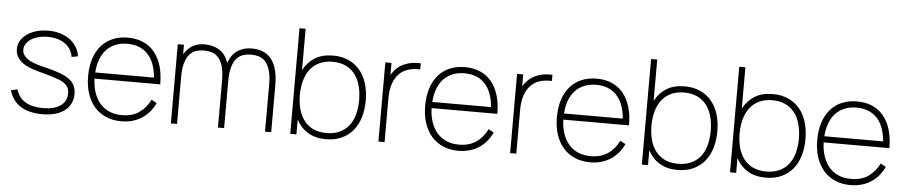

<svg xmlns="http://www.w3.org/2000/svg" viewBox="-42 -1004 6142 1304"><g transform="rotate(5 3029.0 -352.5)"><path d="M267 14Q177 14 119.8 -21Q62.5 -56 40 -130L84 -139.5Q101.5 -82.5 147.5 -55.2Q193.5 -28 267 -28Q344 -28 386.5 -58Q429 -88 429 -143Q429 -156.5 425.8 -168.5Q422.5 -180.5 414.8 -191.2Q407 -202 394.2 -211.2Q381.5 -220.5 362.5 -228.5Q346.5 -235 320.2 -243.2Q294 -251.5 263 -260Q241 -266 217.2 -272.5Q193.5 -279 170.5 -287.2Q147.5 -295.5 126.8 -306.5Q106 -317.5 90.2 -332.5Q74.5 -347.5 65.2 -367.2Q56 -387 56 -413.5Q56 -444 71.2 -469.8Q86.5 -495.5 113.8 -514.5Q141 -533.5 178.2 -544.2Q215.5 -555 259.5 -555Q303 -555 339.8 -543.8Q376.5 -532.5 404.8 -512Q433 -491.5 451 -462.8Q469 -434 474 -399L431 -391Q426.5 -419.5 412.2 -442.2Q398 -465 375.5 -480.8Q353 -496.5 322.8 -504.8Q292.5 -513 256.5 -513Q224 -513 195.5 -505.5Q167 -498 145.8 -484.5Q124.5 -471 112.2 -452.5Q100 -434 100 -412Q100 -393.5 108.5 -379Q117 -364.5 131 -353.5Q145 -342.5 163 -334.5Q181 -326.5 200.5 -320.2Q220 -314 239.2 -309.2Q258.5 -304.5 274.5 -300.5Q309 -292 339 -282Q369 -272 389 -263Q433 -242.5 453 -213Q473 -183.5 473 -142Q473 -106 458.8 -77Q444.5 -48 417.8 -27.8Q391 -7.5 353 3.2Q315 14 267 14Z M805 -27Q875 -27 922.2 -59.5Q969.5 -92 997.5 -149L1034 -129Q1000.5 -59 941.8 -22Q883 15 805 15Q747.5 15 701.2 -4.8Q655 -24.5 622.2 -61.2Q589.5 -98 571.8 -151Q554 -204 554 -270Q554 -336.5 571 -389.5Q588 -442.5 620 -479.2Q652 -516 697.8 -535.5Q743.5 -555 801 -555Q859.5 -555 905.2 -535Q951 -515 982.5 -476.8Q1014 -438.5 1030.5 -383.5Q1047 -328.5 1047 -258H599Q600.5 -203.5 615.8 -160.5Q631 -117.5 657.5 -87.8Q684 -58 721.2 -42.5Q758.5 -27 805 -27ZM1000.5 -300Q992 -404 940.8 -458.5Q889.5 -513 801 -513Q756.5 -513 720.8 -498.5Q685 -484 659.2 -456.8Q633.5 -429.5 618.5 -390Q603.5 -350.5 600 -300Z M1463 -321Q1463 -382 1451.2 -419.5Q1439.5 -457 1420 -477.8Q1400.5 -498.5 1375.5 -505.8Q1350.5 -513 1323.5 -513Q1297.5 -513 1272.2 -505.8Q1247 -498.5 1227.5 -477.8Q1208 -457 1196 -419.5Q1184 -382 1184 -321V0H1142V-540H1184V-475Q1208 -515.5 1243.2 -535.2Q1278.5 -555 1323.5 -555Q1382 -555 1424.2 -528.8Q1466.5 -502.5 1487.5 -444Q1509.5 -502.5 1550.2 -528.8Q1591 -555 1644.5 -555Q1686 -555 1719.8 -542Q1753.5 -529 1777 -500.8Q1800.5 -472.5 1813.2 -428Q1826 -383.5 1826 -321V0H1784V-321Q1784 -382 1772.2 -419.5Q1760.5 -457 1741 -477.8Q1721.5 -498.5 1696.5 -505.8Q1671.5 -513 1644.5 -513Q1618.5 -513 1593.2 -505.8Q1568 -498.5 1548.5 -477.8Q1529 -457 1517 -419.5Q1505 -382 1505 -321V0H1463Z M1956 -720H1998V-437.5Q2026 -492.5 2076 -523.8Q2126 -555 2200 -555Q2259.5 -555 2305.5 -534.2Q2351.5 -513.5 2383 -476Q2414.5 -438.5 2430.8 -385.8Q2447 -333 2447 -269Q2447 -206.5 2431 -154.2Q2415 -102 2383.8 -64.5Q2352.5 -27 2306.5 -6Q2260.5 15 2200 15Q2127 15 2076.8 -15.8Q2026.5 -46.5 1998 -101.5V0H1956ZM2200 -513Q2150 -513 2112.2 -495.5Q2074.5 -478 2049 -446Q2023.5 -414 2010.8 -369Q1998 -324 1998 -269Q1998 -216 2010.2 -171.5Q2022.5 -127 2047.5 -94.8Q2072.5 -62.5 2110.5 -44.8Q2148.5 -27 2200 -27Q2250.5 -27 2288.5 -44.2Q2326.5 -61.5 2351.8 -93Q2377 -124.5 2389.5 -169.2Q2402 -214 2402 -269Q2402 -323.5 2389.5 -368.2Q2377 -413 2352 -445.2Q2327 -477.5 2289 -495.2Q2251 -513 2200 -513Z M2797 -512.5Q2793 -513 2789 -513Q2785 -513 2781 -513Q2743.5 -513 2710.5 -502Q2677.5 -491 2652.8 -465.5Q2628 -440 2613.5 -398.5Q2599 -357 2599 -296V0H2557V-540H2599V-458.5Q2608 -473.5 2622 -490.5Q2636 -507.5 2657.5 -521.8Q2679 -536 2709.5 -545.5Q2740 -555 2781 -555Q2785 -555 2789 -555Q2793 -555 2797 -554.5Z M3103 -27Q3173 -27 3220.2 -59.5Q3267.5 -92 3295.5 -149L3332 -129Q3298.5 -59 3239.8 -22Q3181 15 3103 15Q3045.5 15 2999.2 -4.8Q2953 -24.5 2920.2 -61.2Q2887.5 -98 2869.8 -151Q2852 -204 2852 -270Q2852 -336.5 2869 -389.5Q2886 -442.5 2918 -479.2Q2950 -516 2995.8 -535.5Q3041.5 -555 3099 -555Q3157.5 -555 3203.2 -535Q3249 -515 3280.5 -476.8Q3312 -438.5 3328.5 -383.5Q3345 -328.5 3345 -258H2897Q2898.5 -203.5 2913.8 -160.5Q2929 -117.5 2955.5 -87.8Q2982 -58 3019.2 -42.5Q3056.5 -27 3103 -27ZM3298.5 -300Q3290 -404 3238.8 -458.5Q3187.5 -513 3099 -513Q3054.5 -513 3018.8 -498.5Q2983 -484 2957.2 -456.8Q2931.5 -429.5 2916.5 -390Q2901.5 -350.5 2898 -300Z M3695 -512.5Q3691 -513 3687 -513Q3683 -513 3679 -513Q3641.5 -513 3608.5 -502Q3575.5 -491 3550.8 -465.5Q3526 -440 3511.5 -398.5Q3497 -357 3497 -296V0H3455V-540H3497V-458.5Q3506 -473.5 3520 -490.5Q3534 -507.5 3555.5 -521.8Q3577 -536 3607.5 -545.5Q3638 -555 3679 -555Q3683 -555 3687 -555Q3691 -555 3695 -554.5Z M4001 -27Q4071 -27 4118.2 -59.5Q4165.5 -92 4193.5 -149L4230 -129Q4196.5 -59 4137.8 -22Q4079 15 4001 15Q3943.5 15 3897.2 -4.8Q3851 -24.5 3818.2 -61.2Q3785.5 -98 3767.8 -151Q3750 -204 3750 -270Q3750 -336.5 3767 -389.5Q3784 -442.5 3816 -479.2Q3848 -516 3893.8 -535.5Q3939.5 -555 3997 -555Q4055.5 -555 4101.2 -535Q4147 -515 4178.5 -476.8Q4210 -438.5 4226.5 -383.5Q4243 -328.5 4243 -258H3795Q3796.5 -203.5 3811.8 -160.5Q3827 -117.5 3853.5 -87.8Q3880 -58 3917.2 -42.5Q3954.5 -27 4001 -27ZM4196.5 -300Q4188 -404 4136.8 -458.5Q4085.5 -513 3997 -513Q3952.5 -513 3916.8 -498.5Q3881 -484 3855.2 -456.8Q3829.5 -429.5 3814.5 -390Q3799.5 -350.5 3796 -300Z M4353 -720H4395V-437.5Q4423 -492.5 4473 -523.8Q4523 -555 4597 -555Q4656.5 -555 4702.5 -534.2Q4748.5 -513.5 4780 -476Q4811.5 -438.5 4827.8 -385.8Q4844 -333 4844 -269Q4844 -206.5 4828 -154.2Q4812 -102 4780.8 -64.5Q4749.5 -27 4703.5 -6Q4657.5 15 4597 15Q4524 15 4473.8 -15.8Q4423.5 -46.5 4395 -101.5V0H4353ZM4597 -513Q4547 -513 4509.2 -495.5Q4471.5 -478 4446 -446Q4420.5 -414 4407.8 -369Q4395 -324 4395 -269Q4395 -216 4407.2 -171.5Q4419.5 -127 4444.5 -94.8Q4469.5 -62.5 4507.5 -44.8Q4545.5 -27 4597 -27Q4647.5 -27 4685.5 -44.2Q4723.5 -61.5 4748.8 -93Q4774 -124.5 4786.5 -169.2Q4799 -214 4799 -269Q4799 -323.5 4786.5 -368.2Q4774 -413 4749 -445.2Q4724 -477.5 4686 -495.2Q4648 -513 4597 -513Z M4954 -720H4996V-437.5Q5024 -492.5 5074 -523.8Q5124 -555 5198 -555Q5257.5 -555 5303.5 -534.2Q5349.5 -513.5 5381 -476Q5412.5 -438.5 5428.8 -385.8Q5445 -333 5445 -269Q5445 -206.5 5429 -154.2Q5413 -102 5381.8 -64.5Q5350.5 -27 5304.5 -6Q5258.5 15 5198 15Q5125 15 5074.8 -15.8Q5024.5 -46.5 4996 -101.5V0H4954ZM5198 -513Q5148 -513 5110.2 -495.5Q5072.5 -478 5047 -446Q5021.5 -414 5008.8 -369Q4996 -324 4996 -269Q4996 -216 5008.2 -171.5Q5020.5 -127 5045.5 -94.8Q5070.5 -62.5 5108.5 -44.8Q5146.5 -27 5198 -27Q5248.5 -27 5286.5 -44.2Q5324.5 -61.5 5349.8 -93Q5375 -124.5 5387.5 -169.2Q5400 -214 5400 -269Q5400 -323.5 5387.5 -368.2Q5375 -413 5350 -445.2Q5325 -477.5 5287 -495.2Q5249 -513 5198 -513Z M5776 -27Q5846 -27 5893.2 -59.5Q5940.5 -92 5968.5 -149L6005 -129Q5971.5 -59 5912.8 -22Q5854 15 5776 15Q5718.5 15 5672.2 -4.8Q5626 -24.5 5593.2 -61.2Q5560.5 -98 5542.8 -151Q5525 -204 5525 -270Q5525 -336.5 5542 -389.5Q5559 -442.5 5591 -479.2Q5623 -516 5668.8 -535.5Q5714.5 -555 5772 -555Q5830.5 -555 5876.2 -535Q5922 -515 5953.5 -476.8Q5985 -438.5 6001.5 -383.5Q6018 -328.5 6018 -258H5570Q5571.5 -203.5 5586.8 -160.5Q5602 -117.5 5628.5 -87.8Q5655 -58 5692.2 -42.5Q5729.5 -27 5776 -27ZM5971.5 -300Q5963 -404 5911.8 -458.5Q5860.5 -513 5772 -513Q5727.5 -513 5691.8 -498.5Q5656 -484 5630.2 -456.8Q5604.5 -429.5 5589.5 -390Q5574.5 -350.5 5571 -300Z"/></g></svg>

Font: Vela Sans ExtLt
Style: Regular
Weight: 200
Designer: Principal design: Mikhail Sharanda - project Manrope.
Design modification: Ravid Balaliev
Foundry: Mikhail Sharanda
Version: Version 1.001